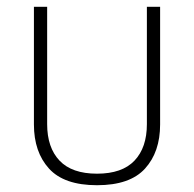

<svg xmlns="http://www.w3.org/2000/svg" viewBox="-20 -537 572 566"><path d="M266 9Q169 9 124.5 -40Q80 -89 80 -170V-517H119V-171Q119 -102 155.5 -63.5Q192 -25 266 -25Q340 -25 376.5 -63.5Q413 -102 413 -171V-517H452V-170Q452 -89 407.5 -40Q363 9 266 9Z"/></svg>

Font: Noto Sans Thai UI SemCond ExtLt
Style: Regular
Weight: 200
Width: 4
Designer: Monotype Design Team
Foundry: Monotype Imaging Inc.
Version: Version 2.000